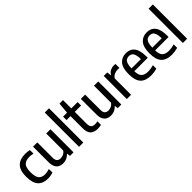

<svg xmlns="http://www.w3.org/2000/svg" viewBox="214 -1999 3200 3200"><g transform="rotate(-45 1814.0 -399.0)"><path d="M275 10Q161.5 10 100.2 -56.2Q39 -122.5 39 -271.5Q39 -422 106 -487.2Q173 -552.5 295 -552.5Q321.5 -552.5 347.8 -549.5Q374 -546.5 398.5 -540.5V-456.5Q375 -462.5 352.2 -465Q329.5 -467.5 309.5 -467.5Q224.5 -467.5 184 -424.8Q143.5 -382 143.5 -273.5Q143.5 -161.5 181.2 -118.2Q219 -75 292.5 -75Q338.5 -75 398.5 -94.5V-11Q339 10 275 10Z M637.5 9.5Q591 9.5 554.2 -8.8Q517.5 -27 496.2 -68.2Q475 -109.5 475 -179.5V-544H575.5V-185Q575.5 -125.5 600.5 -102.8Q625.5 -80 665.5 -80Q694 -80 728 -94.5Q762 -109 785 -143V-544H885.5V0H801L794 -58H788.5Q758 -24.5 719.2 -7.5Q680.5 9.5 637.5 9.5Z M1015 0V-808H1115.5V0Z M1450 9.5Q1367.5 9.5 1322 -33.2Q1276.5 -76 1276.5 -173V-462.5H1183V-544H1276.5L1293.5 -740H1377V-544H1526V-462.5H1377V-187.5Q1377 -125 1400.5 -101Q1424 -77 1474 -77Q1498.5 -77 1532.5 -84V0Q1514 4 1492.5 6.8Q1471 9.5 1450 9.5Z M1764 9.5Q1717.5 9.5 1680.8 -8.8Q1644 -27 1622.8 -68.2Q1601.5 -109.5 1601.5 -179.5V-544H1702V-185Q1702 -125.5 1727 -102.8Q1752 -80 1792 -80Q1820.5 -80 1854.5 -94.5Q1888.5 -109 1911.5 -143V-544H2012V0H1927.5L1920.5 -58H1915Q1884.5 -24.5 1845.8 -7.5Q1807 9.5 1764 9.5Z M2141.5 0V-544H2224.5L2232.5 -470.5H2238.5Q2263 -511.5 2301.2 -530.8Q2339.5 -550 2383 -550Q2393.5 -550 2403.2 -549Q2413 -548 2421 -546.5V-453Q2410 -455 2399.2 -455.5Q2388.5 -456 2377 -456Q2339.5 -456 2301.5 -438.2Q2263.5 -420.5 2242 -385.5V0Z M2709 10Q2581 10 2518.2 -55.5Q2455.5 -121 2455.5 -272.5Q2455.5 -416.5 2513.5 -484.5Q2571.5 -552.5 2671 -552.5Q2768.5 -552.5 2821.5 -484.5Q2874.5 -416.5 2874.5 -270V-239.5H2557.5Q2560 -145.5 2599 -108.5Q2638 -71.5 2721 -71.5Q2776 -71.5 2847.5 -91.5V-10Q2809.5 0.5 2776 5.2Q2742.5 10 2709 10ZM2670.5 -482.5Q2637 -482.5 2612 -466.5Q2587 -450.5 2572.8 -411.8Q2558.5 -373 2557 -305H2778.5Q2777.5 -373 2764.5 -411.8Q2751.5 -450.5 2727.5 -466.5Q2703.5 -482.5 2670.5 -482.5Z M3199.5 10Q3071.5 10 3008.8 -55.5Q2946 -121 2946 -272.5Q2946 -416.5 3004 -484.5Q3062 -552.5 3161.5 -552.5Q3259 -552.5 3312 -484.5Q3365 -416.5 3365 -270V-239.5H3048Q3050.5 -145.5 3089.5 -108.5Q3128.5 -71.5 3211.5 -71.5Q3266.5 -71.5 3338 -91.5V-10Q3300 0.5 3266.5 5.2Q3233 10 3199.5 10ZM3161 -482.5Q3127.5 -482.5 3102.5 -466.5Q3077.5 -450.5 3063.2 -411.8Q3049 -373 3047.5 -305H3269Q3268 -373 3255 -411.8Q3242 -450.5 3218 -466.5Q3194 -482.5 3161 -482.5Z M3462.5 0V-808H3563V0Z"/></g></svg>

Font: Encode Sans SemiCondensed SemiCondensed Medium
Style: Regular
Weight: 500
Width: 4
Designer: Multiple Designers
Foundry: Impallari Type
Version: Version 3.000; ttfautohint (v1.8.3) -l 8 -r 50 -G 200 -x 14 